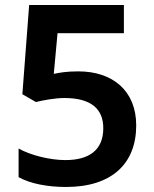

<svg xmlns="http://www.w3.org/2000/svg" viewBox="-20 -734 612 764"><path d="M292 -450C245 -450 217 -445 194 -440L209 -602H473V-714H96L69 -359L123 -328C151 -335 199 -344 236 -344C342 -344 391 -301 391 -224C391 -137 335 -97 240 -97C179 -97 102 -116 54 -143V-29C101 -3 169 10 243 10C425 10 522 -83 522 -235C522 -374 427 -450 292 -450Z"/></svg>

Font: Noto Kufi Arabic SemiBold
Style: Regular
Weight: 600
Designer: Monotype Design Team, David Williams, Khaled Hosny
Foundry: Google LLC
Version: Version 2.109